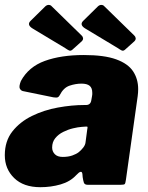

<svg xmlns="http://www.w3.org/2000/svg" viewBox="-21 -769 614 799"><path d="M296 -40Q271 -13 231 -1.5Q191 10 147 10Q77 10 38 -28Q-1 -66 -1 -123Q-1 -182 30.5 -222Q62 -262 112 -286.5Q162 -311 220 -321.5Q278 -332 330 -332H337Q356 -332 359 -352L362 -369Q363 -373 363 -376.5Q363 -380 363 -383Q363 -403 352 -412Q341 -421 318 -421Q294 -421 268.5 -412.5Q243 -404 227 -372Q224 -366 219 -364Q214 -362 201 -364L74 -390Q66 -392 61.5 -400.5Q57 -409 66 -432Q98 -491 165.5 -515.5Q233 -540 328 -540Q413 -540 462.5 -522Q512 -504 533 -472Q554 -440 554 -398Q554 -391 553.5 -384Q553 -377 552 -369L503 -21Q501 -6 498 -3Q495 0 481 0H344Q331 0 328 -9Q325 -18 323 -32L322 -44Q320 -66 296 -40ZM342 -230Q344 -239 343 -241Q342 -243 333 -242L319 -241Q304 -240 283 -235Q262 -230 242 -220Q222 -210 209 -194Q196 -178 196 -155Q196 -139 207 -127.5Q218 -116 240 -116Q263 -116 280 -122Q297 -128 307 -136Q317 -144 325.5 -155Q334 -166 335 -177ZM168 -743Q175 -749 182.5 -748.5Q190 -748 194 -743L318 -622Q323 -618 324.5 -611Q326 -604 319 -597L280 -562Q273 -556 266.5 -559Q260 -562 250 -569L117 -649Q89 -665 106 -682L168 -743ZM387 -743Q394 -749 401.5 -748.5Q409 -748 413 -743L537 -622Q542 -618 543.5 -611Q545 -604 538 -597L499 -562Q492 -556 485.5 -559Q479 -562 469 -569L336 -649Q308 -665 325 -682L387 -743Z"/></svg>

Font: Libre Franklin Thin Black
Style: Italic
Weight: 900
Italic angle: -8°
Version: Version 2.000